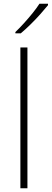

<svg xmlns="http://www.w3.org/2000/svg" viewBox="-20 -1016 279 1036"><path d="M128 0H90V-760H128ZM239 -988Q222 -967 197.5 -939.5Q173 -912 145 -884.5Q117 -857 92 -836H63V-843Q84 -863 109 -890.5Q134 -918 156.5 -946Q179 -974 193 -996H239Z"/></svg>

Font: Noto Sans Thai ExtraLight
Style: Regular
Weight: 200
Designer: Monotype Design Team
Foundry: Monotype Imaging Inc.
Version: Version 2.001; ttfautohint (v1.8.4.7-5d5b)